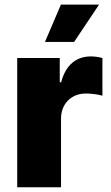

<svg xmlns="http://www.w3.org/2000/svg" viewBox="-20 -791 468 811"><path d="M52.7 0H237.8V-290C237.8 -353.5 282.2 -396 342.3 -396C362.3 -396 394.5 -392.6 412.6 -386.7V-545.9C397.5 -550.3 379.9 -552.7 363.3 -552.7C304.2 -552.7 257.8 -518.6 238.3 -443.4H232.4V-545.9H52.7ZM169.9 -613.8H293L398.4 -771.5H237.3Z"/></svg>

Font: Raveo ExtraBold
Style: Regular
Weight: 800
Designer: Jakub Foglar, Rasmus Andersson (Inter)
Foundry: Jakubfoglar.com
Version: Version 1.100;Glyphs 3.2.3 (3260)